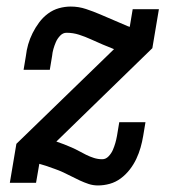

<svg xmlns="http://www.w3.org/2000/svg" viewBox="-20 -558 540 586"><path d="M279 8Q264 8 250.5 3.5Q237 -1 224 -7Q211 -13 198.5 -19.5Q186 -26 173 -32Q160 -38 147 -42.5Q134 -47 120 -52L100 -58L90 0H10L30 -119L328 -408Q310 -415 292.5 -422.5Q275 -430 257.5 -438Q240 -446 221.5 -452Q203 -458 183 -458Q172 -458 163.5 -449Q155 -440 150.5 -429.5Q146 -419 143 -408.5Q140 -398 139 -387L132 -345H52L59 -387Q61 -405 66 -422.5Q71 -440 79.5 -457Q88 -474 99.5 -489.5Q111 -505 126.5 -516.5Q142 -528 160 -533Q178 -538 196 -538Q220 -538 242.5 -530.5Q265 -523 286 -514Q307 -505 328 -496Q349 -487 370 -478L376 -476L385 -530H465L445 -411L152 -126Q164 -122 175.5 -117.5Q187 -113 198.5 -108Q210 -103 221 -97Q232 -91 243 -85.5Q254 -80 266.5 -76Q279 -72 292 -72Q303 -72 311.5 -81Q320 -90 324.5 -100.5Q329 -111 332 -121.5Q335 -132 337 -143L344 -185H424L417 -143Q414 -125 409 -107.5Q404 -90 396 -73Q388 -56 376 -40.5Q364 -25 348.5 -13.5Q333 -2 315 3Q297 8 279 8Z"/></svg>

Font: Iosevka Slab Medium
Style: Italic
Weight: 500
Italic angle: -9°
Monospace: yes
Designer: Belleve Invis
Foundry: Belleve Invis
Version: Version 11.1.0; ttfautohint (v1.8.3)